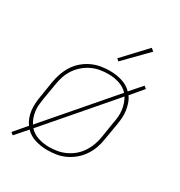

<svg xmlns="http://www.w3.org/2000/svg" viewBox="-182 -872 964 1029"><g transform="rotate(30 300.0 -357.5)"><path d="M47 32 32 20 97 -56Q85 -72 77.5 -92.5Q70 -113 67.5 -134.5Q65 -156 66.5 -178.5Q68 -201 72 -223L88 -323Q93 -351 102.5 -378Q112 -405 128 -430Q144 -455 167 -474.5Q190 -494 217 -506.5Q244 -519 272 -523.5Q300 -528 327 -528Q366 -528 402 -517Q438 -506 463 -480L526 -552L541 -540L477 -464Q489 -448 496 -427.5Q503 -407 506 -385.5Q509 -364 507.5 -341.5Q506 -319 502 -297L485 -197Q481 -169 471.5 -142Q462 -115 445.5 -90Q429 -65 406 -45.5Q383 -26 356.5 -13.5Q330 -1 301.5 3.5Q273 8 246 8Q207 8 171 -3Q135 -14 110 -40ZM112 -72 450 -464Q428 -488 395.5 -498.5Q363 -509 327 -509Q302 -509 276 -504.5Q250 -500 226 -488.5Q202 -477 181 -459Q160 -441 145 -418.5Q130 -396 121.5 -371Q113 -346 109 -320L92 -220Q89 -201 87 -181Q85 -161 87.5 -142Q90 -123 96 -105.5Q102 -88 112 -72ZM247 -11Q272 -11 297.5 -15.5Q323 -20 347.5 -31.5Q372 -43 393 -61Q414 -79 428.5 -101.5Q443 -124 452 -149Q461 -174 465 -200L481 -300Q485 -319 486.5 -339Q488 -359 485.5 -378Q483 -397 477 -414.5Q471 -432 462 -448L124 -56Q146 -32 178.5 -21.5Q211 -11 247 -11ZM339 -594 326 -606 458 -747 475 -733Z"/></g></svg>

Font: Iosevka Thin Extended Oblique
Style: Regular
Weight: 100
Width: 7
Italic angle: -9°
Monospace: yes
Designer: Belleve Invis
Foundry: Belleve Invis
Version: Version 32.5.0; ttfautohint (v1.8.4)